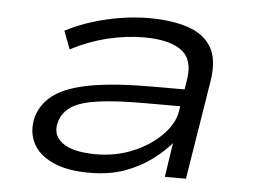

<svg xmlns="http://www.w3.org/2000/svg" viewBox="-43 -556 817 616"><g transform="rotate(5 366.0 -247.5)"><path d="M265 8Q192 8 145.5 -14Q99 -36 81.5 -73.5Q64 -111 76 -157Q90 -202 130.5 -230Q171 -258 247.5 -271.5Q324 -285 445 -285H565L556 -230H424Q330 -230 273 -222Q216 -214 188 -195.5Q160 -177 151 -146Q139 -104 172.5 -78.5Q206 -53 282 -53Q345 -53 400 -76Q455 -99 492 -136.5Q529 -174 535 -215L552 -318Q562 -384 522.5 -412Q483 -440 403 -440Q346 -440 286 -425.5Q226 -411 168 -381L146 -439Q186 -460 231 -474Q276 -488 322.5 -495.5Q369 -503 413 -503Q486 -503 538 -486Q590 -469 614 -430Q638 -391 628 -323L576 0H508L525 -113L528 -114Q503 -84 465 -55.5Q427 -27 378 -9.5Q329 8 265 8Z"/></g></svg>

Font: Nunito Sans 7pt Expanded Light
Style: Italic
Weight: 300
Width: 7
Italic angle: -9°
Designer: Vernon Adams
Foundry: Vernon Adams
Version: Version 3.101;gftools[0.9.27]